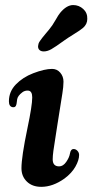

<svg xmlns="http://www.w3.org/2000/svg" viewBox="-20 -723 364 756"><path d="M233.4 -564Q197.8 -538.1 182.1 -529.3Q166.5 -520.5 152.3 -520.5Q141.6 -520.5 135.5 -526.1Q129.4 -531.7 129.9 -541.5Q130.4 -546.4 131.8 -551.3Q133.3 -556.2 138.4 -563.2Q143.6 -570.3 146.5 -574.2Q149.4 -578.1 158.9 -589.4Q168.5 -600.6 172.4 -605.5Q186 -621.6 198.2 -643.3Q210.4 -665 216.8 -672.4Q242.2 -703.1 268.1 -703.1Q291 -703.1 307.9 -687.5Q324.7 -671.9 323.7 -648.4Q323.7 -627.9 307.1 -613.3Q296.9 -604.5 271.5 -588.9Q246.1 -573.2 233.4 -564ZM87.9 -217.3Q106.9 -307.6 106.9 -339.4Q106.9 -364.7 91.3 -366.2Q78.1 -367.2 68.4 -359.9Q49.3 -345.7 47.4 -331.1Q46.9 -328.6 46.4 -323Q45.9 -317.4 44.9 -313Q43.9 -308.6 42.5 -306.2Q38.6 -299.8 30.8 -300.8Q15.1 -302.7 15.1 -324.2Q15.1 -362.3 42.5 -390.6Q69.8 -418.9 110.8 -434.6Q155.3 -451.7 185.1 -451.7Q204.6 -451.7 217.3 -436.8Q230 -421.9 230 -401.4Q230 -391.6 228.8 -379.6Q227.5 -367.7 225.6 -355.2Q223.6 -342.8 217.8 -306.2Q211.9 -269.5 206.1 -232.4Q204.1 -217.8 198.5 -183.3Q192.9 -148.9 190.2 -128.9Q187.5 -108.9 187.5 -95.7Q187.5 -67.9 212.9 -67.9Q228.5 -67.9 240.7 -85.4Q252.9 -103 255.4 -118.2Q258.3 -136.2 270 -136.2Q278.3 -136.2 284.9 -129.2Q291.5 -122.1 291.5 -112.8Q291.5 -92.8 277.1 -67.1Q262.7 -41.5 233.9 -20Q188 12.7 142.6 12.7Q106.9 12.7 85.7 -8.1Q64.5 -28.8 64.5 -60.5Q64.5 -105 87.9 -217.3Z"/></svg>

Font: Cooper* SemiBold
Style: Italic
Weight: 600
Italic angle: -7°
Designer: Owen Earl
Foundry: indestructible type*
Version: Version 0.001